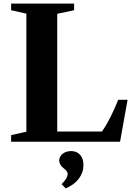

<svg xmlns="http://www.w3.org/2000/svg" viewBox="-20 -790 739 1070"><path d="M393 -733 299 -713V-57H548Q591 -116 639 -234H691L649 0H42V-37L127 -56V-714L42 -733V-770H393ZM346 260 323 236Q357 204 357 178Q357 165 333.5 146.5Q310 128 310 105Q310 82 329 67Q348 52 377 52Q408 52 426.5 73Q445 94 445 130Q445 172 419 206Q393 240 346 260Z"/></svg>

Font: Libre Caslon Text
Style: Bold
Weight: 700
Designer: Pablo Impallari, Rodrigo Fuenzalida
Foundry: Pablo Impallari, Rodrigo Fuenzalida
Version: Version 1.002